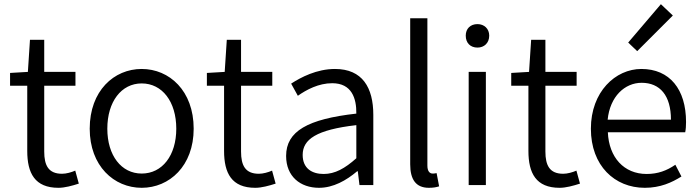

<svg xmlns="http://www.w3.org/2000/svg" viewBox="-20 -883 3335 916"><path d="M259 13C289 13 325 3 356 -7L339 -69C321 -61 296 -54 276 -54C211 -54 191 -94 191 -160V-474H340V-540H191V-693H123L113 -540L28 -535V-474H110V-163C110 -57 146 13 259 13Z M656 13C788 13 904 -91 904 -269C904 -450 788 -554 656 -554C524 -554 408 -450 408 -269C408 -91 524 13 656 13ZM656 -55C559 -55 492 -141 492 -269C492 -398 559 -485 656 -485C754 -485 821 -398 821 -269C821 -141 754 -55 656 -55Z M1198 13C1228 13 1264 3 1295 -7L1278 -69C1260 -61 1235 -54 1215 -54C1150 -54 1130 -94 1130 -160V-474H1279V-540H1130V-693H1062L1052 -540L967 -535V-474H1049V-163C1049 -57 1085 13 1198 13Z M1502 13C1570 13 1632 -22 1684 -66H1687L1695 0H1761V-335C1761 -465 1709 -554 1578 -554C1491 -554 1415 -514 1369 -484L1401 -426C1442 -455 1500 -486 1565 -486C1658 -486 1681 -414 1680 -341C1448 -315 1345 -257 1345 -139C1345 -41 1413 13 1502 13ZM1524 -53C1469 -53 1424 -79 1424 -144C1424 -218 1489 -264 1680 -286V-128C1625 -79 1578 -53 1524 -53Z M2026 13C2049 13 2062 10 2075 6L2063 -57C2052 -55 2048 -55 2044 -55C2030 -55 2019 -66 2019 -93V-796H1937V-99C1937 -27 1964 13 2026 13Z M2216 0H2298V-540H2216ZM2258 -656C2290 -656 2314 -678 2314 -713C2314 -746 2290 -768 2258 -768C2224 -768 2202 -746 2202 -713C2202 -678 2224 -656 2258 -656Z M2650 13C2680 13 2716 3 2747 -7L2730 -69C2712 -61 2687 -54 2667 -54C2602 -54 2582 -94 2582 -160V-474H2731V-540H2582V-693H2514L2504 -540L2419 -535V-474H2501V-163C2501 -57 2537 13 2650 13Z M3056 13C3130 13 3185 -12 3231 -41L3202 -97C3161 -69 3119 -53 3065 -53C2957 -53 2885 -132 2880 -252H3249C3252 -266 3253 -283 3253 -301C3253 -457 3175 -554 3040 -554C2916 -554 2799 -445 2799 -269C2799 -92 2913 13 3056 13ZM2879 -312C2890 -423 2961 -488 3041 -488C3129 -488 3181 -427 3181 -312ZM3020 -639 3190 -809 3133 -863 2977 -680Z"/></svg>

Font: Noto Sans KR DemiLight
Style: Regular
Weight: 350
Designer: Ryoko NISHIZUKA 西塚涼子 (kana, bopomofo & ideographs); Paul D. Hunt (Latin, Greek & Cyrillic); Sandoll Communications 산돌커뮤니
Foundry: Adobe
Version: Version 2.004;hotconv 1.0.118;makeotfexe 2.5.65603